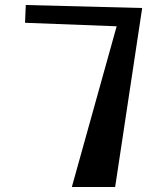

<svg xmlns="http://www.w3.org/2000/svg" viewBox="-20 -747 668 767"><path d="M83 -727 548 -715 440 0H267L446 -642L80 -656Z"/></svg>

Font: OpenDyslexic
Style: Regular
Weight: 400
Designer: Abbie Gonzalez
Version: Version 0.920;hotconv 1.0.109;makeotfexe 2.5.65596